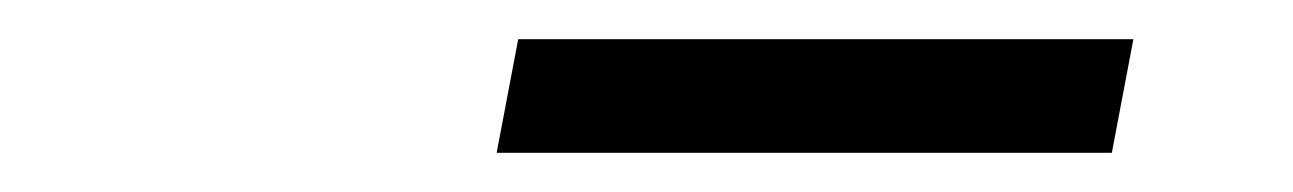

<svg xmlns="http://www.w3.org/2000/svg" viewBox="-20 -744 660 98"><path d="M233.5 -666H547.5L558.5 -724H244.5Z"/></svg>

Font: Monaspace Krypton Light
Style: Italic
Weight: 300
Italic angle: -11°
Designer: Riley Cran & the Lettermatic Team
Foundry: Lettermatic
Version: Version 1.101 (Monaspace Krypton)